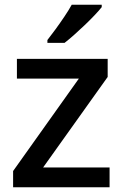

<svg xmlns="http://www.w3.org/2000/svg" viewBox="-20 -786 516 806"><path d="M440 0H35V-68L311 -456H51V-539H432V-463L161 -83H440ZM407 -756Q396 -742 377 -722Q358 -702 335.5 -680.5Q313 -659 291 -639.5Q269 -620 251 -606H179V-618Q194 -637 213 -663Q232 -689 250.5 -716.5Q269 -744 281 -766H407Z"/></svg>

Font: Noto Sans Adlam Unjoined Medium
Style: Regular
Weight: 500
Version: Version 3.001